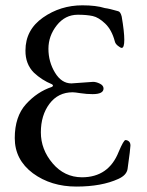

<svg xmlns="http://www.w3.org/2000/svg" viewBox="-20 -684 550 718"><path d="M367.2 -353Q367.2 -332 326.2 -332Q304.2 -332 281.7 -335.4Q259.3 -338.9 252 -338.9Q197.3 -338.9 165 -295.9Q132.8 -252.9 132.8 -189Q132.8 -125 176.8 -73.2Q220.7 -21.5 286.1 -21Q386.2 -21 423.8 -116.2Q442.4 -160.2 449.2 -160.2Q456.1 -160.2 461.9 -155.3Q467.8 -150.4 467.8 -139.6Q467.8 -128.9 457 -51.8Q453.1 -28.8 422.9 -15.1Q360.4 13.7 265.6 13.7Q170.9 13.7 103 -36.1Q35.2 -86.9 35.2 -167.5Q35.2 -248 77.1 -294.4Q119.1 -340.8 173.8 -358.9Q177.7 -360.8 178.2 -363.8Q178.2 -366.7 173.8 -369.1Q136.7 -384.3 106.9 -412.1Q74.7 -444.3 75.2 -495.1Q75.2 -572.3 140.6 -618.2Q206.1 -664.1 288.1 -664.1Q339.4 -664.1 372.1 -653.8Q388.2 -651.9 421.9 -642.1Q430.7 -640.1 435.1 -622.1Q444.8 -565.4 444.8 -535.2Q444.8 -504.9 435.1 -504.9Q430.7 -504.9 420.9 -512.7Q411.1 -520.5 409.2 -529.8Q397.9 -572.3 373.5 -595.7Q349.1 -619.1 326.7 -624Q304.2 -628.9 271 -628.9Q223.6 -628.9 192.4 -589.4Q161.1 -549.8 161.1 -501.5Q161.1 -453.1 185.5 -412.6Q210 -372.1 247.1 -372.1L328.1 -377.9Q339.8 -377.9 353.5 -371.1Q367.2 -364.3 367.2 -353Z"/></svg>

Font: EBGaramond
Style: Regular
Weight: 400
Version: Version 000.012g